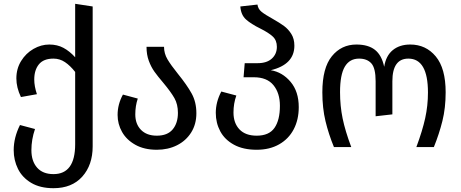

<svg xmlns="http://www.w3.org/2000/svg" viewBox="-20 -773 2424 1009"><path d="M467 -739V-4Q467 94 412.5 155Q358 216 261 216Q191 216 144 188Q97 160 74.5 114.5Q52 69 52 16Q52 -50 85 -116L164 -95Q145 -40 145 16Q145 74 175 108Q205 142 261 142Q375 142 375 -15V-395Q349 -428 321.5 -446.5Q294 -465 261 -465Q209 -465 184.5 -435Q160 -405 160 -355Q160 -320 174 -278L90 -263Q66 -313 66 -361Q66 -412 91 -452.5Q116 -493 156 -516Q196 -539 239 -539Q281 -539 313.5 -521.5Q346 -504 375 -472V-753Z M915 -385Q962 -327 987 -282Q1012 -237 1012 -178Q1012 -120 984.5 -76.5Q957 -33 910 -9.5Q863 14 804 14Q738 14 691.5 -12Q645 -38 621.5 -79.5Q598 -121 598 -169Q598 -225 626 -276L704 -255Q691 -216 691 -172Q691 -121 721 -90.5Q751 -60 804 -60Q860 -60 887.5 -93Q915 -126 915 -180Q915 -225 896.5 -257.5Q878 -290 838 -338Q809 -372 791.5 -396.5Q774 -421 762 -453.5Q750 -486 750 -527H842Q842 -492 860 -461.5Q878 -431 915 -385Z M1550 -210Q1550 -144 1523.5 -93.5Q1497 -43 1447 -14.5Q1397 14 1329 14Q1258 14 1209.5 -12.5Q1161 -39 1137.5 -83Q1114 -127 1114 -180Q1114 -237 1143 -292L1222 -271Q1207 -229 1207 -182Q1207 -126 1238.5 -93Q1270 -60 1329 -60Q1394 -60 1422.5 -101Q1451 -142 1451 -217Q1451 -284 1417 -325.5Q1383 -367 1314 -367H1260L1266 -441H1334Q1382 -441 1408.5 -465Q1435 -489 1435 -527Q1435 -561 1413.5 -581Q1392 -601 1348 -623Q1299 -647 1272.5 -671Q1246 -695 1243 -739L1333 -749Q1336 -726 1354.5 -711Q1373 -696 1413 -674Q1450 -653 1472.5 -636.5Q1495 -620 1511 -594.5Q1527 -569 1527 -533Q1527 -434 1403 -404Q1464 -394 1507 -343Q1550 -292 1550 -210Z M1674 -288Q1674 -416 1724 -477.5Q1774 -539 1853 -539Q1915 -539 1950.5 -511Q1986 -483 1999 -422Q2008 -480 2044 -509.5Q2080 -539 2136 -539Q2218 -539 2270 -476.5Q2322 -414 2322 -288Q2322 -206 2305 -137.5Q2288 -69 2260 0H2168Q2200 -86 2214.5 -152Q2229 -218 2229 -287Q2229 -465 2126 -465Q2042 -465 2042 -346V-172L1954 -162V-346Q1954 -415 1931.5 -440Q1909 -465 1867 -465Q1817 -465 1792 -422.5Q1767 -380 1767 -289Q1767 -217 1780.5 -151Q1794 -85 1826 0H1735Q1707 -68 1690.5 -136.5Q1674 -205 1674 -288Z"/></svg>

Font: FiraGO
Style: Regular
Weight: 400
Designer: bBox Type
Foundry: bBox Type GmbH
Version: Version 1.001;April 20, 2020;FontCreator 12.0.0.2555 64-bit